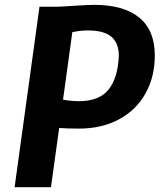

<svg xmlns="http://www.w3.org/2000/svg" viewBox="-20 -775 661 795"><path d="M40.5 0 143.5 -747H214Q220.5 -747 240.5 -748.2Q260.5 -749.5 285.8 -751Q311 -752.5 334 -753.8Q357 -755 369.5 -755Q492 -755 556.5 -702.2Q621 -649.5 621 -545.5Q621 -458 583.5 -390Q546 -321 474.5 -281.8Q403 -242.5 306.5 -242.5Q285.5 -242.5 262 -243.2Q238.5 -244 225 -245L191 0ZM308.5 -356Q390.5 -356.5 429 -403.5Q467.5 -450.5 472 -542Q472.5 -595.5 442 -622.2Q411.5 -649 343 -649Q315 -649 279.5 -642L241 -362.5Q251.5 -360 271 -358Q290.5 -356 308.5 -356Z"/></svg>

Font: Merriweather Sans Italic
Style: Bold
Weight: 700
Italic angle: -7.5°
Designer: Eben Sorkin
Foundry: Eben Sorkin
Version: Version 1.008; ttfautohint (v1.7.19-72a1) -l 8 -r 50 -G 200 